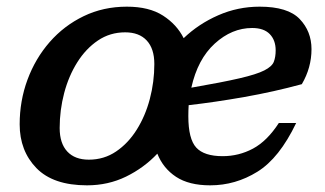

<svg xmlns="http://www.w3.org/2000/svg" viewBox="-20 -545 974 576"><path d="M360.5 -525Q427.5 -525 469 -498.2Q510.5 -471.5 531 -430.5Q576 -473.5 634.8 -499.2Q693.5 -525 759 -525Q843.5 -525 879 -488Q914.5 -451 914.5 -397.5Q914.5 -342 885.5 -292.5Q801 -269.5 713 -254Q625 -238.5 546 -229.5Q545 -213.5 545 -196.5Q545 -128 568.8 -102.2Q592.5 -76.5 648 -76.5Q696.5 -76.5 739 -99.2Q781.5 -122 816.5 -176H868.5Q818 -70.5 752.2 -29.8Q686.5 11 610.5 11Q547 11 508.2 -14.5Q469.5 -40 452 -84Q412 -41.5 358.2 -15.2Q304.5 11 241 11Q139.5 11 89.2 -40.8Q39 -92.5 39 -172Q39 -242.5 62.5 -306Q86 -369.5 129 -418.8Q172 -468 231 -496.5Q290 -525 360.5 -525ZM736.5 -461Q675.5 -461 624.2 -414.2Q573 -367.5 554 -282Q646.5 -298 698.2 -310Q750 -322 773 -333.8Q796 -345.5 801.5 -359.8Q807 -374 807 -394Q807 -424.5 789.2 -442.8Q771.5 -461 736.5 -461ZM246.5 -66Q292 -66 328.2 -90.5Q364.5 -115 390.2 -156Q416 -197 429.5 -248.2Q443 -299.5 443 -353Q443 -399 420.2 -423.5Q397.5 -448 355.5 -448Q310 -448 273.8 -423.5Q237.5 -399 211.8 -358Q186 -317 172.5 -265.8Q159 -214.5 159 -161Q159 -115 181.8 -90.5Q204.5 -66 246.5 -66Z"/></svg>

Font: Newsreader Caption Medium
Style: Italic
Weight: 500
Italic angle: -17°
Designer: Hugues Gentile
Foundry: Production Type
Version: Version 1.001